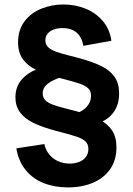

<svg xmlns="http://www.w3.org/2000/svg" viewBox="-20 -683 582 843"><path d="M278.5 139.8Q220.1 139.8 172.6 121.3Q125.1 102.8 93.2 64.2Q61.4 25.8 51.7 -31.7L174.7 -50.5Q181 -22.5 197.6 -3.2Q214.2 16.2 237.3 25.7Q260.4 35.3 286.2 35.3Q308.2 35.3 326.8 28.2Q345.5 21.2 356.8 6.5Q368 -8.1 368 -29.2Q368 -49.8 355.8 -61.6Q343.6 -73.4 319 -82.1Q294.3 -90.8 238.7 -105.1L230.5 -107.2Q167 -123.8 127.6 -143Q88.2 -162.2 68 -189.7Q47.7 -217.2 47.7 -255.7Q47.7 -302.6 76 -334.5Q104.2 -366.3 148.7 -380.9Q193.1 -395.5 241.8 -394.3L252.2 -345.5Q209.9 -331.8 188.7 -314.6Q167.5 -297.4 167.5 -272.7Q167.5 -254.2 179.4 -242.6Q191.2 -231.1 211.8 -223.5Q232.2 -215.9 271.8 -205.8Q273.9 -205.3 315 -194.7Q378.2 -177.3 415.3 -158.7Q452.3 -140 471.8 -110.7Q491.3 -81.3 491.3 -36.3Q491.3 19.5 464 59.2Q436.6 98.8 388.3 119.3Q340 139.8 278.5 139.8ZM302.2 -181.3Q322.1 -185.9 339.8 -196.8Q357.5 -207.6 368.6 -224.5Q379.7 -241.5 379.7 -262.5Q379.7 -283.1 367.5 -294.9Q355.2 -306.8 330.6 -315.5Q306 -324.2 250.3 -338.4L242.2 -340.5Q177.4 -357.5 138.7 -376.3Q99.9 -395.1 79.6 -424.1Q59.3 -453.1 59.3 -497.3Q59.3 -551.7 87.8 -589.3Q116.2 -626.9 162 -645.1Q207.7 -663.3 258.8 -663.3Q310.8 -663.3 356.1 -644.8Q401.4 -626.2 431.9 -590.1Q462.3 -554 469 -504L346 -481.8Q341.3 -508.7 329 -525.9Q316.8 -543.2 298.1 -551.4Q279.5 -559.7 254.7 -559.7Q233.5 -559.7 216.3 -553.5Q199.2 -547.4 189.2 -535.2Q179.2 -523 179.2 -506Q179.2 -487.9 191.2 -476.2Q203.2 -464.5 223.4 -456.9Q243.6 -449.3 281.6 -439.7Q315.1 -431.3 326.7 -428Q389.5 -410.7 426.8 -392Q464 -373.3 483.5 -344.8Q503 -316.3 503 -273Q503 -223.8 478.9 -190.2Q454.8 -156.5 410 -141.9Q365.3 -127.2 305.3 -133.5Z"/></svg>

Font: Manrope
Style: Regular
Weight: 400
Designer: Mikhail Sharanda
Foundry: Mikhail Sharanda
Version: Version 4.503